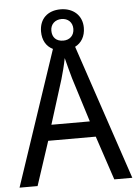

<svg xmlns="http://www.w3.org/2000/svg" viewBox="-59 -920 687 965"><g transform="rotate(-5 285.0 -437.5)"><path d="M478 0H569L340 -681C372 -697 392 -729 392 -773C392 -836 346 -875 283 -875C218 -875 176 -836 176 -772C176 -728 195 -696 228 -680L0 0H91L164 -222H404ZM284 -717C248 -717 228 -738 228 -772C228 -805 252 -826 284 -826C316 -826 339 -805 339 -772C339 -738 316 -717 284 -717ZM311 -524 381 -301H187L257 -524C265 -551 276 -592 283 -629C289 -602 305 -547 311 -524Z"/></g></svg>

Font: Noto Sans Sinhala SemiCondensed
Style: Regular
Weight: 400
Width: 4
Designer: Jelle Bosma - Monotype Design Team
Foundry: Monotype Imaging Inc.
Version: Version 2.006